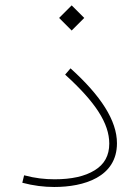

<svg xmlns="http://www.w3.org/2000/svg" viewBox="-20 -707 530 731"><path d="M425.3 -161.6C425.3 -248 363.8 -342.8 248.5 -446.8L228 -422.9C342.8 -318.8 396 -237.8 396 -160.2C396 -114.7 377.4 -81.1 340.3 -58.6C303.2 -35.6 252.4 -24.4 188 -24.4C150.9 -24.4 114.3 -28.3 71.8 -39.6L64.9 -11.2C107.4 0 147 4.9 186.5 4.9C299.3 4.9 425.3 -32.7 425.3 -161.6ZM252.9 -590.8 300.8 -638.7 252.9 -686.5 205.1 -638.7Z"/></svg>

Font: Estedad Thin
Style: Regular
Weight: 100
Designer: Amin Abedi
Version: Version 7.3